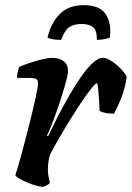

<svg xmlns="http://www.w3.org/2000/svg" viewBox="-20 -724 511 744"><path d="M146.5 0Q136 0 119 -5Q102 -10 84.5 -17.2Q67 -24.5 54.2 -32.2Q41.5 -40 39.5 -45Q48 -71 59.8 -113.5Q71.5 -156 84.5 -206.2Q97.5 -256.5 108.5 -303.5Q114 -326 118.2 -346.2Q122.5 -366.5 125 -381.5Q127.5 -396.5 127.5 -402Q127.5 -413.5 119.8 -417.8Q112 -422 97 -422H46Q46 -432.5 48.8 -444.8Q51.5 -457 53.5 -464Q68 -471 93.2 -479.5Q118.5 -488 143.5 -494Q168.5 -500 182 -500Q210 -500 226.8 -486.8Q243.5 -473.5 243.5 -448.5Q243.5 -437.5 236.8 -411.8Q230 -386 220 -353.8Q210 -321.5 198.5 -289.5Q187 -257.5 177 -232.8Q167 -208 162 -199L166 -195.5Q182.5 -230 203.2 -270.8Q224 -311.5 247.2 -352Q270.5 -392.5 293.8 -426Q317 -459.5 339 -479.8Q361 -500 378.5 -500Q391.5 -500 406.5 -491Q421.5 -482 435.8 -469.5Q450 -457 459.8 -444.5Q469.5 -432 471 -426Q465 -383 450.5 -346.2Q436 -309.5 422 -283.5Q400 -283.5 386 -287Q372 -290.5 366 -294.5Q365.5 -313 364 -334.2Q362.5 -355.5 360.8 -374.5Q359 -393.5 356.5 -402Q350.5 -401.5 334.5 -381.8Q318.5 -362 297 -330.2Q275.5 -298.5 252.5 -261.2Q229.5 -224 208.8 -188.2Q188 -152.5 174 -125Q170 -111.5 167.8 -97.2Q165.5 -83 165.5 -68.5Q165.5 -55 167.8 -41.5Q170 -28 173.5 -15Q169.5 -11 162 -6.5Q154.5 -2 146.5 0ZM217 -569.5Q194.5 -569.5 181.5 -572.5Q168.5 -575.5 164 -578.5Q178.5 -637 212.5 -670.5Q246.5 -704 305 -704Q366 -704 389.2 -669.8Q412.5 -635.5 406 -578.5Q401 -576 386.8 -572.8Q372.5 -569.5 355.5 -569.5Q355.5 -607.5 340.2 -619.2Q325 -631 295.5 -631Q266 -631 248.2 -618.8Q230.5 -606.5 217 -569.5Z"/></svg>

Font: Texturina Medium
Style: Italic
Weight: 500
Italic angle: -11°
Designer: Guillermo Torres Carreño
Foundry: Omnibus-Type
Version: Version 1.002